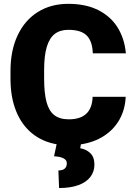

<svg xmlns="http://www.w3.org/2000/svg" viewBox="-20 -741 696 992"><path d="M458.5 -240.7H629.4Q626.5 -175.8 597.7 -124Q568.8 -72.3 517.8 -39.1Q466.8 -5.9 397.9 4.9L394.5 24.9Q425.8 30.3 446.8 50.5Q467.8 70.8 467.8 109.4Q467.8 146 446.8 173.3Q425.8 200.7 384.8 215.6Q343.8 230.5 285.2 230.5L281.7 139.6Q325.2 139.6 325.2 102.1Q325.2 70.3 259.3 66.4L272.5 4.4Q198.2 -8.8 145 -52.5Q91.8 -96.2 63.5 -166.3Q35.2 -236.3 34.2 -328.1V-374.5Q34.2 -480.5 71.3 -558.8Q108.4 -637.2 175.8 -679.2Q243.2 -721.2 333 -721.2Q423.3 -721.2 487.8 -688.7Q552.2 -656.2 587.9 -598.6Q623.5 -541 630.4 -465.3H459.5Q457.5 -527.3 428.5 -557.1Q399.4 -586.9 333 -586.9Q290.5 -586.9 262.9 -565.7Q235.4 -544.4 221.7 -498.8Q208 -453.1 208 -379.4V-335.9Q208 -259.3 220.5 -213.4Q232.9 -167.5 260.7 -146Q288.6 -124.5 335.4 -124.5Q455.1 -124.5 458.5 -240.7Z"/></svg>

Font: Mardoto Black
Style: Regular
Weight: 900
Designer: Christian Robertson, Vahan Hovhannisyan
Foundry: Google
Version: Version 1.000